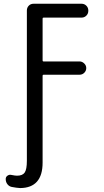

<svg xmlns="http://www.w3.org/2000/svg" viewBox="-20 -750 540 1001"><path d="M41 224.6Q27.3 221.7 18.6 210.4Q9.8 199.2 9.8 183.6Q9.8 171.9 19.5 165.5Q29.3 159.2 40 162.1Q59.6 166 68.4 166Q97.7 166 108.9 149.4Q120.1 132.8 120.1 87.9V-695.3Q120.1 -710 129.9 -720.2Q139.6 -730.5 155.3 -730.5H405.3Q419.9 -730.5 430.2 -720.2Q440.4 -710 440.4 -695.3V-693.4Q440.4 -678.7 430.2 -668.5Q419.9 -658.2 405.3 -658.2H207Q202.1 -658.2 202.1 -653.3V-434.6Q202.1 -429.7 207 -429.7H394.5Q408.2 -429.7 418.9 -419.4Q429.7 -409.2 429.7 -395Q429.7 -380.9 419.4 -370.6Q409.2 -360.4 394.5 -360.4H207Q202.1 -360.4 202.1 -355.5V97.7Q202.1 229.5 85 230.5Q66.4 229.5 41 224.6Z"/></svg>

Font: Rounded-L Mgen+ 2m regular
Style: Regular
Weight: 400
Designer: [Source Han Sans]
Ryoko NISHIZUKA  (kana & ideographs); Paul D. Hunt (Latin, Greek & Cyrillic); Wenlong ZHANG  (bopomofo
Version: Version 1.059.20150602